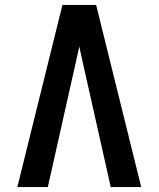

<svg xmlns="http://www.w3.org/2000/svg" viewBox="-20 -755 640 775"><path d="M50 0 232 -735H368L550 0H427L317 -490Q313 -509 308.5 -528.5Q304 -548 300 -567Q296 -548 291.5 -528.5Q287 -509 283 -490L173 0Z"/></svg>

Font: R Plex Mono
Style: Bold
Weight: 700
Monospace: yes
Designer: Belleve Invis
Foundry: Belleve Invis
Version: Version 31.8.0